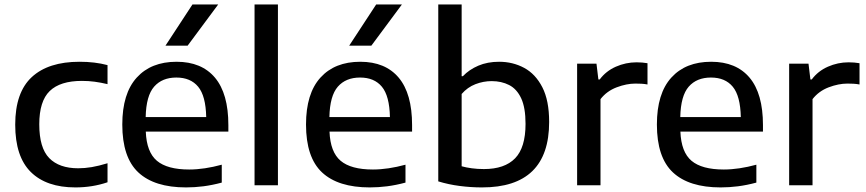

<svg xmlns="http://www.w3.org/2000/svg" viewBox="-20 -828 3868 858"><path d="M317 9.5Q187.5 9.5 117.8 -59.2Q48 -128 48 -271Q48 -415 122 -483.5Q196 -552 335.5 -552Q404.5 -552 460.5 -537V-452Q431 -459 403.2 -462.8Q375.5 -466.5 346 -466.5Q249 -466.5 202.2 -421.2Q155.5 -376 155.5 -272.5Q155.5 -167 200 -121.5Q244.5 -76 329.5 -76Q358.5 -76 389.8 -81.2Q421 -86.5 460.5 -98.5V-13.5Q393 9.5 317 9.5Z M811.5 9.5Q670 9.5 598.2 -57.5Q526.5 -124.5 526.5 -271.5Q526.5 -410 590.8 -481Q655 -552 769 -552Q881 -552 940.8 -480.8Q1000.5 -409.5 1000.5 -269V-240H631.5Q635 -148.5 681.2 -109.5Q727.5 -70.5 825.5 -70.5Q859 -70.5 895.8 -76Q932.5 -81.5 971 -92V-12Q928 -0.5 889 4.5Q850 9.5 811.5 9.5ZM768 -481.5Q704.5 -481.5 668.8 -440.8Q633 -400 631 -305H901.5Q899.5 -399.5 865.5 -440.5Q831.5 -481.5 768 -481.5ZM719.5 -624 840 -808H955L818.5 -624Z M1117.5 0V-808H1222V0Z M1632.5 9.5Q1491 9.5 1419.2 -57.5Q1347.5 -124.5 1347.5 -271.5Q1347.5 -410 1411.8 -481Q1476 -552 1590 -552Q1702 -552 1761.8 -480.8Q1821.5 -409.5 1821.5 -269V-240H1452.5Q1456 -148.5 1502.2 -109.5Q1548.5 -70.5 1646.5 -70.5Q1680 -70.5 1716.8 -76Q1753.5 -81.5 1792 -92V-12Q1749 -0.5 1710 4.5Q1671 9.5 1632.5 9.5ZM1589 -481.5Q1525.5 -481.5 1489.8 -440.8Q1454 -400 1452 -305H1722.5Q1720.5 -399.5 1686.5 -440.5Q1652.5 -481.5 1589 -481.5ZM1540.5 -624 1661 -808H1776L1639.5 -624Z M2133.5 9.5Q2084 9.5 2034 3Q1984 -3.5 1938.5 -17.5V-808H2043V-487.5H2048.5Q2076.5 -517 2117.5 -534.5Q2158.5 -552 2210.5 -552Q2271.5 -552 2322.2 -524.8Q2373 -497.5 2403.5 -438.2Q2434 -379 2434 -283Q2434 10 2133.5 9.5ZM2142.5 -72.5Q2235 -72.5 2281.8 -120.5Q2328.5 -168.5 2328.5 -274.5Q2328.5 -347 2309 -388.8Q2289.5 -430.5 2255.2 -448Q2221 -465.5 2177 -465.5Q2140 -465.5 2104.5 -451.8Q2069 -438 2043 -408V-85Q2062.5 -79.5 2088 -76Q2113.5 -72.5 2142.5 -72.5Z M2559 0V-543.5H2645.5L2654 -473H2660Q2688 -510.5 2732.2 -530Q2776.5 -549.5 2824.5 -549.5Q2850.5 -549.5 2873.5 -545.5V-450.5Q2860.5 -453 2846.8 -453.8Q2833 -454.5 2819.5 -454.5Q2780 -454.5 2735.8 -437.8Q2691.5 -421 2663.5 -385V0Z M3200.5 9.5Q3059 9.5 2987.2 -57.5Q2915.5 -124.5 2915.5 -271.5Q2915.5 -410 2979.8 -481Q3044 -552 3158 -552Q3270 -552 3329.8 -480.8Q3389.5 -409.5 3389.5 -269V-240H3020.5Q3024 -148.5 3070.2 -109.5Q3116.5 -70.5 3214.5 -70.5Q3248 -70.5 3284.8 -76Q3321.5 -81.5 3360 -92V-12Q3317 -0.5 3278 4.5Q3239 9.5 3200.5 9.5ZM3157 -481.5Q3093.5 -481.5 3057.8 -440.8Q3022 -400 3020 -305H3290.5Q3288.5 -399.5 3254.5 -440.5Q3220.5 -481.5 3157 -481.5Z M3506.5 0V-543.5H3593L3601.5 -473H3607.5Q3635.5 -510.5 3679.8 -530Q3724 -549.5 3772 -549.5Q3798 -549.5 3821 -545.5V-450.5Q3808 -453 3794.2 -453.8Q3780.5 -454.5 3767 -454.5Q3727.5 -454.5 3683.2 -437.8Q3639 -421 3611 -385V0Z"/></svg>

Font: Encode Sans Semi Expanded Medium
Style: Regular
Weight: 500
Width: 6
Designer: Multiple Designers
Foundry: Impallari Type
Version: Version 3.000; ttfautohint (v1.8.3) -l 8 -r 50 -G 200 -x 14 